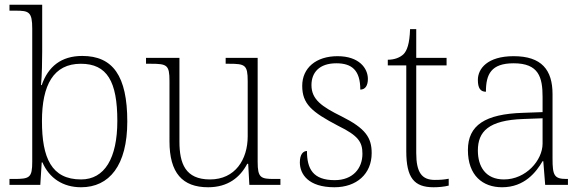

<svg xmlns="http://www.w3.org/2000/svg" viewBox="-20 -780 2466 810"><path d="M322 10C441 10 517 -82 517 -267C517 -460 456 -544 327 -544C238 -544 183 -499 156 -421H153C157 -461 158 -526 158 -563V-760H20V-735H46C102 -735 116 -730 116 -659V-98C116 -30 105 -25 38 -25H20V0H150L156 -95H159C188 -28 246 10 322 10ZM322 -23C197 -23 157 -114 157 -269C157 -422 206 -511 321 -511C432 -511 475 -436 475 -270C475 -112 421 -23 322 -23Z M858 10C942 10 993 -32 1023 -89H1027L1032 0H1163V-25H1137C1080 -25 1067 -30 1067 -97V-536H932V-511H947C1014 -511 1025 -506 1025 -438V-205C1025 -107 972 -23 866 -23C762 -23 737 -90 737 -183V-536H596V-511H617C684 -511 695 -506 695 -439V-184C695 -51 749 10 858 10Z M1391 10C1484 10 1548 -46 1548 -134C1548 -199 1523 -238 1421 -289C1338 -330 1294 -360 1294 -421C1294 -474 1327 -513 1399 -513C1464 -513 1500 -484 1500 -402C1521 -402 1532 -419 1532 -447C1532 -492 1495 -543 1404 -543C1313 -543 1255 -493 1255 -418C1255 -342 1294 -308 1407 -249C1493 -207 1509 -180 1509 -131C1509 -70 1469 -20 1392 -20C1300 -20 1275 -68 1275 -143C1259 -143 1245 -129 1245 -95C1245 -45 1281 10 1391 10Z M1809 10C1830 10 1853 8 1873 3V-26C1852 -22 1836 -21 1814 -21C1760 -21 1736 -52 1736 -134V-504H1864V-536H1736V-657H1710C1708 -595 1697 -566 1682 -551C1667 -537 1644 -528 1616 -528V-504H1694V-142C1694 -30 1727 10 1809 10Z M2098 10C2193 10 2242 -54 2269 -100H2272L2280 0H2376V-25H2370C2318 -25 2311 -40 2311 -111V-383C2311 -485 2265 -543 2147 -543C2036 -543 1996 -490 1996 -443C1996 -408 2007 -393 2030 -393C2030 -467 2052 -513 2147 -513C2253 -513 2269 -454 2269 -371V-307L2186 -304C2027 -299 1954 -252 1954 -147C1954 -39 2017 10 2098 10ZM2106 -23C2028 -23 1996 -78 1996 -145C1996 -225 2041 -273 2188 -278L2269 -281V-174C2269 -104 2199 -23 2106 -23Z"/></svg>

Font: Noto Serif Sinhala ExtraLight
Style: Regular
Weight: 200
Designer: Jelle Bosma - Monotype Design Team
Foundry: Monotype Imaging Inc.
Version: Version 2.007